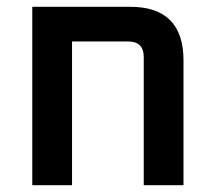

<svg xmlns="http://www.w3.org/2000/svg" viewBox="-20 -545 631 565"><path d="M75 0V-525H363Q520 -525 520 -367V0H403V-377Q403 -423 357 -423H192V0Z"/></svg>

Font: Oxanium ExtraLight SemiBold
Style: Regular
Weight: 600
Version: Version 2.000